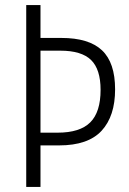

<svg xmlns="http://www.w3.org/2000/svg" viewBox="-20 -734 508 754"><path d="M432 -383Q432 -278 379 -220.5Q326 -163 212 -163H139V0H83V-714H139V-585H221Q329 -585 380.5 -536.5Q432 -488 432 -383ZM206 -213Q294 -213 334.5 -253.5Q375 -294 375 -381Q375 -462 337.5 -498.5Q300 -535 217 -535H139V-213Z"/></svg>

Font: Noto Sans Gurmukhi UI Condensed Light
Style: Regular
Weight: 300
Width: 3
Designer: Jelle Bosma - Monotype Design Team
Foundry: Monotype Imaging Inc.
Version: Version 2.004; ttfautohint (v1.8.4.7-5d5b)